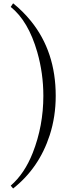

<svg xmlns="http://www.w3.org/2000/svg" viewBox="-20 -737 499 1144"><path d="M238.3 -166Q238.3 -299.8 202.1 -426.3Q148.9 -611.8 43.9 -695.8L58.1 -717.3Q116.7 -670.4 164.6 -611.3Q312 -429.2 312 -166Q312 -42.5 276.4 67.9Q212.9 264.2 58.1 386.2L43.9 369.1Q126.5 297.4 175.3 173.3Q238.3 12.7 238.3 -166Z"/></svg>

Font: Amiri
Style: Regular
Weight: 400
Designer: Khaled Hosny
Version: Version 000.108